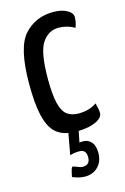

<svg xmlns="http://www.w3.org/2000/svg" viewBox="-112 -563 537 822"><g transform="rotate(-15 156.5 -152.0)"><path d="M31 -239Q31 -400 81 -455Q131 -510 210 -510Q246 -510 270 -497Q294 -484 294 -465Q294 -442 285 -420Q251 -439 214 -439Q170 -439 142 -398.5Q114 -358 114 -238Q114 -169 123.5 -130.5Q133 -92 152.5 -77Q172 -62 204 -62Q251 -62 284 -85Q292 -56 292 -41Q292 -20 261.5 -5.5Q231 9 184 10L174 59Q175 58 191 58Q212 58 226.5 74Q241 90 241 122Q241 160 218.5 183Q196 206 161 206Q142 206 123.5 200Q105 194 105 193Q106 188 109.5 172Q113 156 117 152Q120 149 135.5 156Q151 163 162 163Q194 163 194 129Q194 95 164 95Q148 95 136.5 97.5Q125 100 122 101L139 7Q102 1 78.5 -23.5Q55 -48 43 -99.5Q31 -151 31 -239Z"/></g></svg>

Font: Yanone Kaffeesatz
Style: Regular
Weight: 400
Designer: Yanone (Cyrillic: Daniel Pouzeot & Huerta Tipografica)
Foundry: Yanone
Version: Version 1.100;PS 001.100;hotconv 1.0.70;makeotf.lib2.5.58329